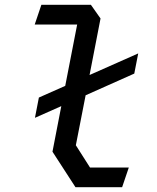

<svg xmlns="http://www.w3.org/2000/svg" viewBox="-20 -785 660 805"><path d="M126.5 -291 237 -340 200 -149 296.5 0H492L520 -82.5H357.5L298 -176L339 -385.5L543 -476.5L559.5 -561L355.5 -470.5L401.5 -707.5L361 -765H153.5L125.5 -682H303.5L253.5 -425L143 -376Z"/></svg>

Font: Monaspace Krypton
Style: Italic
Weight: 400
Italic angle: -11°
Designer: Riley Cran & the Lettermatic Team
Foundry: Lettermatic
Version: Version 1.101 (Monaspace Krypton)